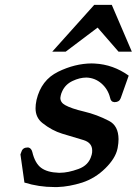

<svg xmlns="http://www.w3.org/2000/svg" viewBox="-20 -734 552 775"><path d="M190.9 -525.4 360.4 -714.4H431.2L512.2 -525.4H458.5L374 -622.6L245.1 -525.4ZM443.4 -321.8H441.4Q427.2 -322.8 424.3 -339.8Q415.5 -374.5 389.6 -397Q363.8 -419.4 330.1 -420.9H328.1Q301.8 -420.9 272.9 -407.2Q244.1 -393.6 231.4 -366.2Q226.6 -356 225.1 -348.1Q224.1 -343.3 223.6 -338.9Q223.6 -320.3 243.2 -309.6Q267.6 -295.9 319.3 -283.7Q371.1 -271.5 419.9 -246.1Q458 -226.6 458.5 -172.4Q458.5 -156.7 455.1 -138.2L454.1 -133.3Q445.8 -94.7 405.3 -54.7Q364.7 -14.6 312 2.9Q259.3 19.5 212.4 21H198.7Q136.7 21 78.6 2.9L62.5 -110.8L66.9 -122.6Q72.3 -138.7 91.8 -138.7H94.2Q106.4 -136.2 110.4 -120.6Q121.1 -75.2 146 -56.6Q170.9 -38.1 216.8 -36.6H222.2Q254.4 -36.6 296.4 -51.8Q338.4 -66.9 349.1 -106.4L350.1 -109.4Q352.5 -118.7 352.1 -126.5Q352.1 -157.7 317.4 -168.5Q273.4 -181.6 231.4 -194.3Q189.5 -207 151.4 -237.3Q123.5 -259.3 123.5 -296.9Q123.5 -312 127 -328.1L127.4 -330.6Q146.5 -411.1 214.4 -444.3Q282.2 -477.5 350.1 -478Q356.9 -478 362.8 -477.5Q437 -473.6 499.5 -428.7L467.3 -337.9Q461.4 -321.8 443.4 -321.8Z"/></svg>

Font: Caudex
Style: Bold
Weight: 700
Italic angle: -13°
Version: Version 1.04